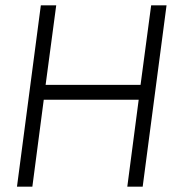

<svg xmlns="http://www.w3.org/2000/svg" viewBox="-20 -704 706 724"><path d="M134 -684H192L152 -384H510L550 -684H608L518 0H460L503 -328H145L102 0H44Z"/></svg>

Font: Bellota Text
Style: Italic
Weight: 400
Italic angle: -7.5°
Designer: Kemie Guaida
Foundry: Kemie Guaida
Version: Version 4.001